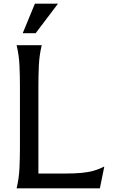

<svg xmlns="http://www.w3.org/2000/svg" viewBox="-20 -1020 615 1040"><path d="M70 0Q83 -54 85.5 -110Q88 -166 88 -222V-553Q88 -609 85.5 -665Q83 -721 70 -775H206Q193 -721 190.5 -665Q188 -609 188 -553V-80H328Q383 -80 421 -83.5Q459 -87 488.5 -95.5Q518 -104 545 -118L521 0ZM173 -840H103L169 -1000H294Z"/></svg>

Font: Faculty Glyphic
Style: Regular
Weight: 400
Designer: Koto Studio, Dylan Young
Foundry: Koto Studio
Version: Version 1.004; ttfautohint (v1.8.4.7-5d5b)